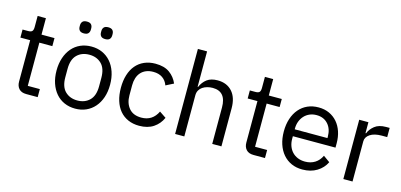

<svg xmlns="http://www.w3.org/2000/svg" viewBox="-67 -1171 3374 1614"><g transform="rotate(15 1620.5 -364.0)"><path d="M199 0Q157 0 135.5 -23.5Q114 -47 114 -85V-446H29V-516H77Q103 -516 112.5 -526.5Q122 -537 122 -563V-659H194V-516H307V-446H194V-70H299V0Z M627 12Q575 12 532 -7Q489 -26 458.5 -61.5Q428 -97 411 -146.5Q394 -196 394 -258Q394 -319 411 -369Q428 -419 458.5 -454.5Q489 -490 532 -509Q575 -528 627 -528Q679 -528 721.5 -509Q764 -490 795 -454.5Q826 -419 843 -369Q860 -319 860 -258Q860 -196 843 -146.5Q826 -97 795 -61.5Q764 -26 721.5 -7Q679 12 627 12ZM627 -59Q692 -59 733 -99Q774 -139 774 -221V-295Q774 -377 733 -417Q692 -457 627 -457Q562 -457 521 -417Q480 -377 480 -295V-221Q480 -139 521 -99Q562 -59 627 -59ZM535 -618Q509 -618 497.5 -630.5Q486 -643 486 -664V-675Q486 -696 497.5 -708.5Q509 -721 535 -721Q561 -721 572.5 -708.5Q584 -696 584 -675V-664Q584 -643 572.5 -630.5Q561 -618 535 -618ZM721 -618Q695 -618 683.5 -630.5Q672 -643 672 -664V-675Q672 -696 683.5 -708.5Q695 -721 721 -721Q747 -721 758.5 -708.5Q770 -696 770 -675V-664Q770 -643 758.5 -630.5Q747 -618 721 -618Z M1184 12Q1130 12 1087 -7Q1044 -26 1014.5 -61Q985 -96 969.5 -146Q954 -196 954 -258Q954 -320 969.5 -370Q985 -420 1014.5 -455Q1044 -490 1087 -509Q1130 -528 1184 -528Q1261 -528 1307.5 -494.5Q1354 -461 1377 -407L1310 -373Q1296 -413 1264 -435Q1232 -457 1184 -457Q1148 -457 1121 -445.5Q1094 -434 1076 -413.5Q1058 -393 1049 -364.5Q1040 -336 1040 -302V-214Q1040 -146 1076.5 -102.5Q1113 -59 1184 -59Q1281 -59 1324 -149L1382 -110Q1357 -54 1307.5 -21Q1258 12 1184 12Z M1495 -740H1575V-432H1579Q1598 -476 1632.5 -502Q1667 -528 1725 -528Q1805 -528 1851.5 -476.5Q1898 -425 1898 -331V0H1818V-317Q1818 -456 1701 -456Q1677 -456 1654.5 -450Q1632 -444 1614 -432Q1596 -420 1585.5 -401.5Q1575 -383 1575 -358V0H1495Z M2177 0Q2135 0 2113.5 -23.5Q2092 -47 2092 -85V-446H2007V-516H2055Q2081 -516 2090.5 -526.5Q2100 -537 2100 -563V-659H2172V-516H2285V-446H2172V-70H2277V0Z M2604 12Q2551 12 2508.5 -7Q2466 -26 2435.5 -61.5Q2405 -97 2388.5 -146.5Q2372 -196 2372 -258Q2372 -319 2388.5 -369Q2405 -419 2435.5 -454.5Q2466 -490 2508.5 -509Q2551 -528 2604 -528Q2656 -528 2697 -509Q2738 -490 2767 -456.5Q2796 -423 2811.5 -377Q2827 -331 2827 -276V-238H2456V-214Q2456 -181 2466.5 -152.5Q2477 -124 2496.5 -103Q2516 -82 2544.5 -70Q2573 -58 2609 -58Q2658 -58 2694.5 -81Q2731 -104 2751 -147L2808 -106Q2783 -53 2730 -20.5Q2677 12 2604 12ZM2604 -461Q2571 -461 2544 -449.5Q2517 -438 2497.5 -417Q2478 -396 2467 -367.5Q2456 -339 2456 -305V-298H2741V-309Q2741 -378 2703.5 -419.5Q2666 -461 2604 -461Z M2959 0V-516H3039V-421H3044Q3058 -458 3094 -487Q3130 -516 3193 -516H3224V-436H3177Q3112 -436 3075.5 -411.5Q3039 -387 3039 -350V0Z"/></g></svg>

Font: IBM Plex Sans Hebrew
Style: Regular
Weight: 400
Designer: Mike Abbink, Paul van der Laan, Pieter van Rosmalen, Yanek Iontef
Foundry: Bold Monday
Version: Version 1.2